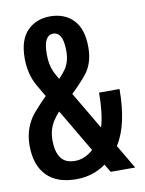

<svg xmlns="http://www.w3.org/2000/svg" viewBox="-79 -738 603 799"><g transform="rotate(-10 222.0 -338.0)"><path d="M179 5.5Q97 5.5 54 -39Q11 -83.5 11 -166Q11 -243.5 58.5 -299.5Q86 -331 113 -357.5Q98.5 -381.5 82 -411Q54 -461.5 54 -526.5Q54 -605 91.5 -643Q129 -681 188 -681Q249 -681 286 -642.8Q323 -604.5 323 -526.5Q323 -457 285.5 -412.5Q257.5 -379 223.5 -347L317 -188.5Q334 -244.5 334 -333H420.5Q420.5 -182.5 368.5 -101L428 0H324.5L304.5 -34Q249.5 5.5 179 5.5ZM264 -103 157 -284.5Q142.5 -269 132 -253Q108.5 -217 108.5 -171.5Q108.5 -123 127 -96.8Q145.5 -70.5 187 -70.5Q228 -70.5 264 -103ZM180.5 -418Q197 -435 209.5 -452.5Q230 -482.5 230 -526.5Q230 -570 219 -589Q208 -608 188 -608Q169 -608 158.2 -589.2Q147.5 -570.5 147.5 -526.5Q147.5 -482.5 162.5 -451Q170.5 -435 180.5 -418Z"/></g></svg>

Font: Anybody Condensed Medium
Style: Regular
Weight: 500
Width: 3
Designer: Tyler Finck
Foundry: Etcetera Type Company
Version: Version 1.010; ttfautohint (v1.8.3) -l 8 -r 50 -G 200 -x 14 